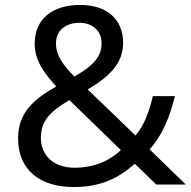

<svg xmlns="http://www.w3.org/2000/svg" viewBox="-20 -745 772 775"><path d="M304 -725C190 -725 120 -667 120 -569C120 -496 164 -444 207 -396C112 -342 53 -288 53 -186C53 -60 140 10 278 10C389 10 461 -28 524 -84L611 0H730L584 -142C634 -197 665 -271 686 -357H597C582 -294 562 -239 527 -198L334 -384C416 -432 477 -487 477 -571C477 -668 411 -725 304 -725ZM301 -653C355 -653 390 -619 390 -571C390 -517 359 -481 280 -436C232 -485 206 -522 206 -570C206 -622 245 -653 301 -653ZM260 -341 468 -139C426 -100 366 -68 281 -68C198 -68 145 -116 145 -189C145 -261 188 -298 260 -341Z"/></svg>

Font: Noto Sans Buginese
Style: Regular
Weight: 400
Designer: Monotype Design Team
Foundry: Monotype Imaging Inc.
Version: Version 2.002